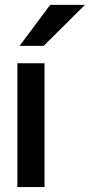

<svg xmlns="http://www.w3.org/2000/svg" viewBox="-20 -757 364 777"><path d="M160.2 0V-501H50.3V0ZM156.7 -571.3 323.7 -737.3H183.1L59.1 -571.3Z"/></svg>

Font: Ride SemiBold
Style: Regular
Weight: 600
Version: Version 3.000